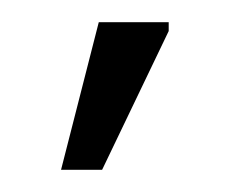

<svg xmlns="http://www.w3.org/2000/svg" viewBox="-20 -89 212 173"><path d="M72 64H35L69 -69H132V-61Z"/></svg>

Font: Phudu Light Light
Style: Regular
Weight: 300
Version: Version 1.005;gftools[0.9.23]